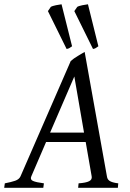

<svg xmlns="http://www.w3.org/2000/svg" viewBox="-37 -889 617 909"><path d="M181.2 -216.8 111.3 -54.2Q104.5 -39.1 118.9 -32.5Q133.3 -25.9 170.9 -21L168 0H-17.1L-14.2 -21Q16.6 -26.9 35.2 -33.4Q53.7 -40 60.1 -54.2L297.9 -600.1Q304.2 -606 313 -612.1Q321.8 -618.2 331.1 -623.8Q340.3 -629.4 348.9 -634.5Q357.4 -639.6 363.8 -643.1L469.2 -54.2Q470.2 -47.4 472.9 -42.2Q475.6 -37.1 481.4 -33Q487.3 -28.8 497.3 -25.9Q507.3 -22.9 522.9 -21L521 0H333L335 -21Q369.6 -23.4 384.8 -31Q399.9 -38.6 397 -54.2L368.7 -216.8ZM360.8 -261.2 314.9 -526.9 200.2 -261.2ZM314.9 -836.4 328.6 -856.4Q332.5 -858.9 339.1 -860.8Q345.7 -862.8 353 -864.3Q360.4 -865.7 367.4 -866.7Q374.5 -867.7 379.4 -868.7L428.7 -669.9Q420.4 -664.1 415.5 -661.1Q410.6 -658.2 403.3 -657.2ZM189.9 -836.4 203.6 -856.4Q207.5 -858.9 214.1 -860.8Q220.7 -862.8 228 -864.3Q235.4 -865.7 242.4 -866.7Q249.5 -867.7 254.4 -868.7L304.2 -669.9Q295.9 -664.1 290.8 -661.1Q285.6 -658.2 278.3 -657.2Z"/></svg>

Font: Gentium Plus Phon
Style: Italic
Weight: 400
Italic angle: -8°
Designer: J. Victor Gaultney, Annie Olsen, Iska Routamaa, Becca Hirsbrunner
Foundry: SIL International
Version: Version 5.000